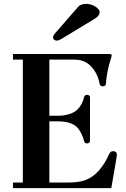

<svg xmlns="http://www.w3.org/2000/svg" viewBox="-20 -972 651 992"><path d="M254 -779C254 -770 262 -762 273 -762C280 -762 289 -766 296 -770L466 -873C482 -882 495 -894 495 -911C495 -924 465 -952 426 -952C410 -952 393 -948 384 -937L263 -798C259 -793 254 -787 254 -779ZM47 0H555L578 -133C581 -153 584 -167 584 -174C584 -183 576 -191 566 -191C553 -191 548 -185 543 -174C528 -141 513 -116 491 -91C444 -38 395 -29 330 -29H235V-345H279C320 -345 362 -336 384 -308C398 -290 410 -264 414 -244C416 -236 421 -231 429 -231C439 -231 445 -237 445 -245V-469C445 -477 440 -482 429 -482C421 -482 416 -477 414 -469C409 -445 397 -424 382 -408C361 -385 320 -374 279 -374H235V-664H364C411 -664 442 -645 466 -610C481 -589 491 -563 495 -537C496 -530 505 -526 511 -526C519 -526 527 -531 527 -537C530 -582 539 -626 553 -669C554 -673 557 -683 557 -687C557 -691 553 -693 545 -693H47V-664H98V-29H47Z"/></svg>

Font: Monomakh Unicode
Style: Regular
Weight: 400
Version: Version 1.2